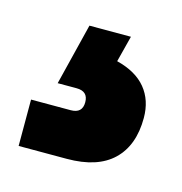

<svg xmlns="http://www.w3.org/2000/svg" viewBox="-49 -58 288 304"><g transform="rotate(15 95.0 93.5)"><path d="M64 -13H132L121 30Q153 38 169 57.5Q185 77 185 106Q185 151 159.5 175.5Q134 200 84 200H5V124H70Q89 124 89 106Q89 88 70 88H39Z"/></g></svg>

Font: PT Root UI Web Bold
Style: Regular
Weight: 700
Designer: Vitaly Kuzmin
Foundry: ParaType Ltd.
Version: Version 1.000W